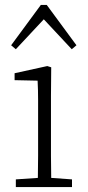

<svg xmlns="http://www.w3.org/2000/svg" viewBox="-20 -756 356 776"><path d="M44 0V-31L133 -37Q134 -78 134 -126Q134 -174 134 -213V-263Q134 -310 134 -351Q134 -392 132 -430L39 -432V-460L171 -489L187 -484L186 -367V-213Q186 -174 186 -125.5Q186 -77 187 -37L271 -31V0ZM270 -557 157 -678 44 -557 25 -573 145 -736H169L289 -573Z"/></svg>

Font: Source Serif 4 SmText Light
Style: Regular
Weight: 300
Designer: Frank Grießhammer
Foundry: Adobe
Version: Version 4.005;hotconv 1.1.0;makeotfexe 2.6.0